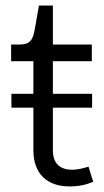

<svg xmlns="http://www.w3.org/2000/svg" viewBox="-20 -660 375 690"><path d="M20 -440H100V-323H21V-273H100V-120C100 -35 150 10 230 10C265 10 293 3 315 -7L298 -61C279 -55 258 -50 240 -50C194 -50 170 -74 170 -120V-273H311V-323H170V-440H310V-500H170V-640H120L104 -550C97 -512 84 -500 50 -500H20Z"/></svg>

Font: Gully Light
Style: Regular
Weight: 300
Designer: jaikishan Patel
Foundry: MagicType
Version: Version 1.000;Glyphs 3.2 (3242)